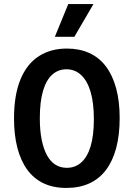

<svg xmlns="http://www.w3.org/2000/svg" viewBox="-20 -912 658 945"><path d="M307 13Q242 13 194 -10Q146 -33 114 -77Q82 -121 65.5 -184.5Q49 -248 49 -329Q49 -444 80.5 -520.5Q112 -597 170.5 -635Q229 -673 309 -673Q371 -673 419.5 -651Q468 -629 501 -585.5Q534 -542 551.5 -478Q569 -414 569 -331Q569 -248 552 -184Q535 -120 502 -76Q469 -32 420 -9.5Q371 13 307 13ZM309 -86Q350 -86 380 -112.5Q410 -139 426 -192Q442 -245 442 -325Q442 -405 426 -459.5Q410 -514 379.5 -542.5Q349 -571 307 -571Q267 -571 237.5 -545Q208 -519 192 -465.5Q176 -412 176 -330Q176 -268 185.5 -222.5Q195 -177 212 -146.5Q229 -116 253.5 -101Q278 -86 309 -86ZM346 -731H250L316 -892H440Z"/></svg>

Font: Bricolage Grotesque SemiCondensed SemiBold
Style: Regular
Weight: 600
Width: 4
Designer: Mathieu Triay
Foundry: Atelier Triay
Version: Version 1.001;gftools[0.9.33.dev8+g029e19f]